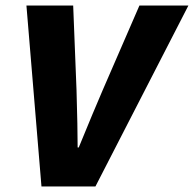

<svg xmlns="http://www.w3.org/2000/svg" viewBox="-20 -670 697 690"><path d="M129 0 75 -650H243L255 -346Q259 -210 259 -140H263Q317 -272 349 -346L481 -650H657L323 0Z"/></svg>

Font: TypoPRO Source Code Pro
Style: Italic
Weight: 900
Italic angle: -11°
Monospace: yes
Designer: Paul D. Hunt, Teo Tuominen
Foundry: Adobe Systems Incorporated
Version: Version 1.030;PS 1.0;hotconv 1.0.84;makeotf.lib2.5.63406